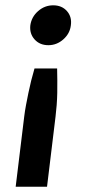

<svg xmlns="http://www.w3.org/2000/svg" viewBox="-20 -542 339 730"><path d="M158.8 168H39.6L72.1 -99Q74.6 -119.8 78.9 -142.6Q83.2 -165.3 88 -188.7Q92.8 -212.1 98.6 -235.6Q104.5 -259 111.2 -281.7H197.2Q197.8 -259 197.9 -235.6Q198.1 -212.1 197.7 -188.7Q197.2 -165.3 195.5 -142.6Q193.8 -119.8 191.2 -99ZM95.3 -445.7Q99.9 -478 125 -499.9Q150 -521.8 182.3 -521.8Q215.1 -521.8 234.5 -499.9Q253.9 -478 249.4 -445.7Q245.8 -414.5 220.8 -392.3Q195.7 -370.2 163.9 -370.2Q131.2 -370.2 111.5 -392.1Q91.8 -414 95.3 -445.7Z"/></svg>

Font: Aleo
Style: Italic
Weight: 400
Italic angle: -7°
Designer: Alessio Laiso
Foundry: Alessio Laiso
Version: Version 2.001;gftools[0.9.29]